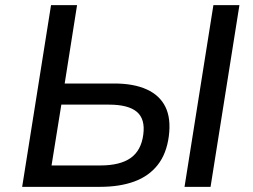

<svg xmlns="http://www.w3.org/2000/svg" viewBox="-20 -725 982 745"><path d="M66 0 178 -705H279L231 -401H423Q499 -401 549.5 -378Q600 -355 622 -310Q644 -265 635 -196Q626 -128 591.5 -84.5Q557 -41 500.5 -20.5Q444 0 368 0ZM180 -83H369Q446 -83 487 -112Q528 -141 536 -203Q544 -263 511 -291Q478 -319 403 -319H218ZM696 0 808 -705H909L797 0Z"/></svg>

Font: Nunito Sans 7pt Medium
Style: Italic
Weight: 500
Italic angle: -9°
Designer: Vernon Adams
Foundry: Vernon Adams
Version: Version 3.101;gftools[0.9.27]